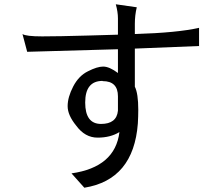

<svg xmlns="http://www.w3.org/2000/svg" viewBox="-20 -835 1040 897"><path d="M531 -385V-318Q525 -256 452 -256Q378 -256 378 -356Q378 -457 459 -457L460 -456Q531 -456 531 -385ZM85 -676 107 -593 531 -605V-494Q491 -524 462 -524Q434 -524 391 -502Q348 -481 322 -431Q296 -381 296 -339Q296 -297 336 -248Q377 -192 436 -192Q496 -192 538 -218Q518 -54 314 -25L374 42Q604 5 624 -258Q626 -293 626 -322Q626 -398 610 -430V-608L910 -620V-705Q809 -682 610 -676V-724Q610 -764 619 -801L521 -815Q531 -779 531 -749V-673L392 -669Q253 -665 177 -665Q101 -665 85 -676Z"/></svg>

Font: Sawarabi Gothic
Style: Regular
Weight: 400
Designer: mshio (mshio@users.sourceforge.jp)
Version: Version 20141215